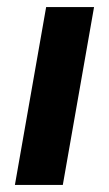

<svg xmlns="http://www.w3.org/2000/svg" viewBox="-20 -521 306 541"><path d="M22 0 110 -501H245L157 0Z"/></svg>

Font: DM Sans 18pt
Style: Bold Italic
Weight: 700
Italic angle: -10°
Designer: Colophon Foundry, Jonny Pinhorn
Foundry: Colophon Foundry
Version: Version 4.004;gftools[0.9.30]